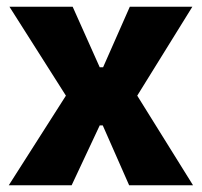

<svg xmlns="http://www.w3.org/2000/svg" viewBox="-20 -548 597 568"><path d="M6 0 175 -265 8 -528H195L275 -349H285L364 -528H549L386 -265L551 0H362L284 -177H275L192 0Z"/></svg>

Font: Bricolage Grotesque 36pt ExtraBold
Style: Regular
Weight: 800
Designer: Mathieu Triay
Foundry: Atelier Triay
Version: Version 1.000;gftools[0.9.30]